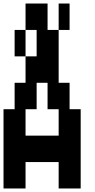

<svg xmlns="http://www.w3.org/2000/svg" viewBox="-20 -1050 540 1090"><path d="M438 -430V20H313V-130H125V20H0V-430H63V-580H125V-730H63V-880H125V-730H188V-880H125V-1030H250V-880H313V-580H375V-430ZM375 -880H313V-1030H375ZM313 -430H250V-580H188V-430H125V-280H313Z"/></svg>

Font: 2P VHS
Style: Regular
Weight: 400
Designer: CodeMan38
Foundry: CodeMan38
Version: Version 3.000